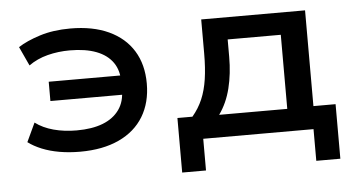

<svg xmlns="http://www.w3.org/2000/svg" viewBox="-47 -589 1488 803"><g transform="rotate(-5 697.0 -187.5)"><path d="M270 9Q224 9 183.5 2Q143 -5 110 -18.5Q77 -32 53 -50L90 -129Q122 -105 166.5 -93Q211 -81 263 -81Q328 -81 373 -98.5Q418 -116 442.5 -150.5Q467 -185 466 -235L481 -213H164V-294H481L466 -264Q467 -314 443.5 -348Q420 -382 374.5 -399.5Q329 -417 263 -417Q214 -417 169.5 -405.5Q125 -394 90 -369L53 -449Q88 -472 144.5 -490Q201 -508 273 -508Q367 -508 434 -477Q501 -446 536.5 -388.5Q572 -331 572 -251Q572 -171 536.5 -112.5Q501 -54 433 -22.5Q365 9 270 9Z M687 133V-96H750Q777 -128 792.5 -164.5Q808 -201 815 -247.5Q822 -294 822 -355V-498H1258V-96H1351V133H1250V0H787V133ZM862 -94H1148V-405H925V-332Q925 -261 910 -200.5Q895 -140 862 -94Z"/></g></svg>

Font: Nunito Sans 7pt SemiExpanded SemiBold
Style: Regular
Weight: 600
Width: 6
Designer: Vernon Adams
Foundry: Vernon Adams
Version: Version 3.101;gftools[0.9.27]